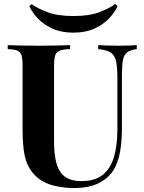

<svg xmlns="http://www.w3.org/2000/svg" viewBox="-20 -936 729 970"><path d="M671 -708V-688Q639 -684 622.5 -671.5Q606 -659 601 -632Q596 -605 596 -556V-291Q596 -226 587 -172Q578 -118 555 -79Q529 -36 479 -11Q429 14 352 14Q306 14 258 3.5Q210 -7 172 -36Q140 -63 123 -97Q106 -131 100 -177.5Q94 -224 94 -288V-602Q94 -639 88.5 -656.5Q83 -674 67 -680.5Q51 -687 19 -688V-708Q44 -707 86.5 -706Q129 -705 175 -705Q221 -705 263.5 -706Q306 -707 334 -708V-688Q300 -687 282.5 -680.5Q265 -674 259 -656.5Q253 -639 253 -602V-225Q253 -175 259.5 -136.5Q266 -98 281.5 -72.5Q297 -47 324 -34Q351 -21 391 -21Q461 -21 500.5 -54Q540 -87 556.5 -145.5Q573 -204 573 -280V-544Q573 -599 566 -628.5Q559 -658 538.5 -671Q518 -684 476 -688V-708Q495 -707 526 -706Q557 -705 584 -705Q608 -705 631.5 -706Q655 -707 671 -708ZM562 -916 574 -905Q560 -874 531 -843Q502 -812 457 -791.5Q412 -771 351 -771Q290 -771 245 -791.5Q200 -812 171 -843Q142 -874 128 -905L140 -915Q167 -895 218.5 -875Q270 -855 351 -855Q432 -855 483.5 -875Q535 -895 562 -916Z"/></svg>

Font: Playfair Display
Style: Bold
Weight: 700
Designer: Claus Eggers Sørensen
Foundry: Claus Eggers Sørensen
Version: Version 1.203